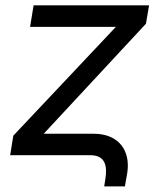

<svg xmlns="http://www.w3.org/2000/svg" viewBox="-20 -565 580 699"><path d="M363.6 86.6 359.4 113.6H434.7L443.2 65.3C456 -15.6 413.4 -78.1 321 -78.1H139.2L511.4 -478.7L522.7 -545.5H102.3L89.5 -467.3H402L28.4 -71L17 0H308.2C365.1 0 370.7 41.2 363.6 86.6Z"/></svg>

Font: Magic Ui Pro
Style: Italic
Weight: 400
Italic angle: -9.39999°
Designer: Stefan Endress, Andreas Faust
Version: Version 1.000;FEAKit 1.0